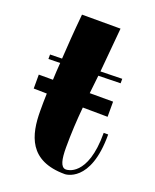

<svg xmlns="http://www.w3.org/2000/svg" viewBox="-116 -627 585 726"><g transform="rotate(20 177.0 -264.5)"><path d="M311 -290H217L225 -363L314 -365V-383L227 -381L243 -559H88C81 -486 77 -427 74 -377L26 -376V-358L73 -359C71 -335 70 -312 69 -290H12V-234L65 -233C64 -209 64 -186 64 -164C64 -66 88 30 233 30C233 30 337 30 336 -167H318C319 12 233 12 233 12H228C210 9 203 -17 203 -67C203 -122 206 -177 211 -230L311 -229Z"/></g></svg>

Font: Purple Purse
Style: Regular
Weight: 400
Designer: Astigmatic (AOETI)
Foundry: Astigmatic (AOETI)
Version: Version 1.000